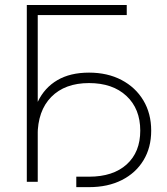

<svg xmlns="http://www.w3.org/2000/svg" viewBox="-20 -748 687 790"><path d="M501.5 -727.5V-686H135.3V0H90.3V-727.5ZM293.9 22V-21H346.2Q445.3 -21 501.2 -71.5Q557.1 -122.1 557.1 -210.4Q557.1 -300.3 500.2 -353.3Q443.4 -406.2 346.2 -406.2Q247.1 -406.2 190.9 -349.1Q134.8 -292 134.8 -189.9H107.9Q107.9 -271.5 135.5 -329.3Q163.1 -387.2 216.1 -418.2Q269 -449.2 346.2 -449.2Q422.4 -449.2 480 -418.9Q537.6 -388.7 569.8 -335Q602.1 -281.2 602.1 -210.4Q602.1 -140.6 570.3 -88.4Q538.6 -36.1 481.2 -7.1Q423.8 22 346.2 22Z"/></svg>

Font: Inter 24pt ExtraLight
Style: Regular
Weight: 250
Designer: Rasmus Andersson
Foundry: rsms
Version: Version 4.001;git-66647c0bb